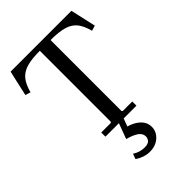

<svg xmlns="http://www.w3.org/2000/svg" viewBox="-264 -779 1138 1138"><g transform="rotate(-45 305.0 -210.0)"><path d="M559 -670 595 -510 562 -500Q548 -553 524.5 -582Q501 -611 459 -623Q417 -635 349 -635V-40L354 -35H434V0H174V-35H254L259 -40V-635Q191 -635 149.5 -623Q108 -611 84 -582Q60 -553 46 -500L13 -510L49 -670ZM297 250Q251 250 206 220L218 187Q238 200 257 205Q276 210 292 210Q323 210 334 197Q345 184 345 169Q345 143 320.5 126Q296 109 251 97L287 0H327L293 91L277 43Q310 47 340.5 61Q371 75 390.5 98Q410 121 410 153Q410 193 378.5 221.5Q347 250 297 250Z"/></g></svg>

Font: Brygada 1918
Style: Regular
Weight: 400
Designer: Mateusz Machalski | Borys Kosmynka | Przemek Hoffer
Foundry: NIEPODLEGLA 2018
Version: Version 3.006